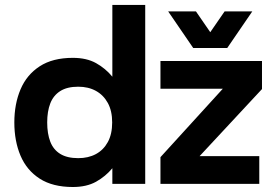

<svg xmlns="http://www.w3.org/2000/svg" viewBox="-20 -748 1101 781"><path d="M276.3 12.7Q194.3 12.7 141.5 -21.3Q88.7 -55.3 63.5 -114.7Q38.3 -174 38.3 -250Q38.3 -325 63.5 -384.5Q88.7 -444 141.5 -478.3Q194.3 -512.7 276.3 -512.7Q332.3 -512.7 370.8 -491.2Q409.3 -469.7 437 -436V-728H570.7V0H437V-63.7Q409.3 -30.3 370.8 -8.8Q332.3 12.7 276.3 12.7ZM172 -250Q172 -204.3 184.5 -171.8Q197 -139.3 225 -122Q253 -104.7 298.3 -104.7Q339.3 -104.7 370.2 -121.3Q401 -138 418.7 -170.3Q436.3 -202.7 436.3 -250Q436.3 -296.7 418.7 -329Q401 -361.3 370.2 -378.3Q339.3 -395.3 298.3 -395.3Q253 -395.3 225 -377.5Q197 -359.7 184.5 -327.3Q172 -295 172 -250ZM632.7 -500H1045.7V-385.7L792 -113H1034.7V0H632.7V-108.7L886.3 -387H632.7ZM904.3 -552.7H766L664 -701.7H777L835.3 -617L893.7 -701.7H1006.3Z"/></svg>

Font: Nata Sans
Style: Regular
Weight: 400
Designer: Daniel Uzquiano Cruz
Version: Version 1.001